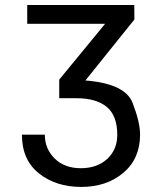

<svg xmlns="http://www.w3.org/2000/svg" viewBox="-20 -548 640 761"><path d="M87.9 -453.6V-528.3H512.2L512.7 -470.7L318.4 -229Q476.1 -216.8 505.6 -140.1Q535.2 -63.5 535.2 -14.6Q535.2 81.1 468.8 137Q402.3 192.9 302.2 192.9Q202.1 192.9 134.5 139.4Q66.9 85.9 66.9 -14.2H157.7Q157.7 42 196.8 80.3Q235.8 118.7 300.3 118.7Q365.2 118.7 405 81.8Q444.8 44.9 444.8 -13.2Q444.8 -89.8 403.1 -124.3Q361.3 -158.7 283.7 -158.7H214.8V-232.4L396.5 -453.6Z"/></svg>

Font: RobotoMono-Regular
Style: Regular
Weight: 400
Designer: Google
Version: Version 2.000985; 2015; ttfautohint (v1.3)